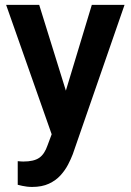

<svg xmlns="http://www.w3.org/2000/svg" viewBox="-20 -548 533 782"><path d="M354 -528.3H487.3L276.4 80.1Q269 99.6 257.1 122.6Q245.1 145.5 226.3 166.3Q207.5 187 179.2 200.2Q150.9 213.4 110.8 213.4Q100.1 213.4 90.1 212.2Q80.1 210.9 70.8 209Q61.5 207 52.2 204.6V108.4Q56.6 108.9 63.5 109.4Q70.3 109.9 74.7 109.9Q118.2 109.9 139.9 94.7Q161.6 79.6 173.8 43.5L211.9 -58.6ZM260.3 -140.1 281.7 -4.4 195.3 12.7 4.9 -528.3H139.6Z"/></svg>

Font: Heebo SemiBold
Style: Regular
Weight: 600
Designer: Oded Ezer
Foundry: Ezer Type House
Version: Version 3.100